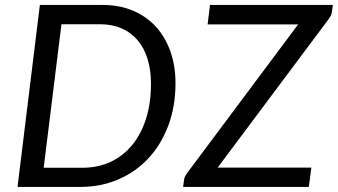

<svg xmlns="http://www.w3.org/2000/svg" viewBox="-20 -736 1330 756"><path d="M49 0ZM671 -408.5Q671 -317 642.8 -241.8Q614.5 -166.5 564.5 -112.8Q514.5 -59 445.8 -29.5Q377 0 296 0H49L137 -716.5H384.5Q450.5 -716.5 503.5 -694Q556.5 -671.5 593.8 -630.8Q631 -590 651 -533.2Q671 -476.5 671 -408.5ZM574.5 -406.5Q574.5 -460.5 561 -504Q547.5 -547.5 521.8 -577.8Q496 -608 459 -624.2Q422 -640.5 375.5 -640.5H222L152 -75.5H305.5Q365 -75.5 414.5 -98.2Q464 -121 499.5 -163.8Q535 -206.5 554.8 -267.8Q574.5 -329 574.5 -406.5ZM1290.5 -716.5 1286.5 -686.5Q1285.5 -679.5 1282.2 -674Q1279 -668.5 1275 -662L837 -76H1206L1196 0H701L705 -29.5Q706 -36.5 709 -42Q712 -47.5 716 -53.5L1154 -640H797.5L807 -716.5Z"/></svg>

Font: Lato
Style: Italic
Weight: 400
Italic angle: -7°
Designer: Lukasz Dziedzic
Foundry: tyPoland Lukasz Dziedzic
Version: Version 2.007; 2014-02-27